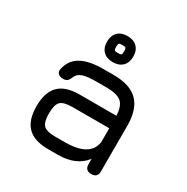

<svg xmlns="http://www.w3.org/2000/svg" viewBox="-161 -841 954 980"><g transform="rotate(30 316.5 -351.5)"><path d="M251.5 0Q169.5 0 130 -39.5Q90.5 -79 90.5 -161Q90.5 -243 129.8 -282.5Q169 -322 251.5 -322H468Q466 -379 440 -400.5Q414 -422 351.5 -422H293.5Q239 -422 212.8 -413Q186.5 -404 177.5 -381.5Q170.5 -363.5 162.2 -356.2Q154 -349 137 -349Q118.5 -349 108.2 -359.2Q98 -369.5 102 -386.5Q114 -443 161 -469.2Q208 -495.5 293.5 -495.5H351.5Q449 -495.5 495.5 -449Q542 -402.5 542 -305V-37Q542 0 505.5 0Q468.5 0 468.5 -37V-68.5Q417 0 307.5 0ZM251.5 -73.5H307.5Q348 -73.5 382 -81.5Q416 -89.5 439 -109.5Q462 -129.5 468.5 -165.5V-248.5H251.5Q200 -248.5 182 -230.2Q164 -212 164 -161Q164 -109.5 182 -91.5Q200 -73.5 251.5 -73.5ZM314.5 -549.5Q279 -549.5 258.2 -569.8Q237.5 -590 237.5 -626.5Q237.5 -662.5 258.2 -682.8Q279 -703 314.5 -703Q350.5 -703 371.2 -682.8Q392 -662.5 392 -626.5Q392 -590 371.2 -569.8Q350.5 -549.5 314.5 -549.5ZM314.5 -603Q330.5 -603 334.2 -606.8Q338 -610.5 338 -626.5Q338 -642.5 334.2 -646.2Q330.5 -650 314.5 -650Q298.5 -650 294.8 -646.2Q291 -642.5 291 -626.5Q291 -610.5 294.8 -606.8Q298.5 -603 314.5 -603Z"/></g></svg>

Font: Jura Light SemiBold
Style: Regular
Weight: 600
Version: Version 5.106